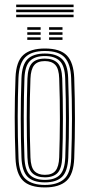

<svg xmlns="http://www.w3.org/2000/svg" viewBox="-20 -821 396 848"><path d="M178.2 6.8Q111 6.8 81 -23.8Q51 -54.2 48.5 -122.5Q45 -216.8 45 -302.1Q45 -387.5 48.5 -478.2Q51.2 -549.8 83.1 -578.2Q115 -606.8 178.2 -606.8Q245.5 -606.8 275.2 -576.1Q305 -545.5 307.8 -477.2Q311 -383 311 -297.5Q311 -212 307.8 -121.8Q305 -50.5 273.1 -21.9Q241.2 6.8 178.2 6.8ZM178.2 -4.2Q233.2 -4.2 262.5 -29.8Q291.8 -55.2 294.5 -121.8Q297.8 -212 297.9 -296Q298 -380 294.2 -476.5Q292 -537.8 266 -566.8Q240 -595.8 178.2 -595.8Q119.2 -595.8 91.6 -568.2Q64 -540.8 61.5 -475.5Q58.5 -394.8 58.2 -307.5Q58 -220.2 61.8 -122Q64.2 -55.5 93.5 -29.9Q122.8 -4.2 178.2 -4.2ZM178.2 -15.5Q125.5 -15.5 101.2 -40.8Q77 -66 74.8 -125Q71.8 -205.5 71.6 -295.8Q71.5 -386 74.8 -475.2Q77 -535.2 101.9 -559.9Q126.8 -584.5 178.2 -584.5Q227.5 -584.5 253.2 -561Q279 -537.5 281 -477.5Q284.2 -386.2 284.5 -300.1Q284.8 -214 281.5 -124.8Q279 -64.5 254.1 -40Q229.2 -15.5 178.2 -15.5ZM178.2 -26.5Q222.5 -26.5 244.2 -48.5Q266 -70.5 268.2 -125Q271 -201 271.2 -290Q271.5 -379 268 -474.5Q266.2 -529.8 244 -551.6Q221.8 -573.5 178.2 -573.5Q133.8 -573.5 111.9 -551.4Q90 -529.2 88 -474.8Q85.2 -398 84.9 -309.2Q84.5 -220.5 88 -125Q90 -69.2 112.6 -47.9Q135.2 -26.5 178.2 -26.5ZM178.2 -37.8Q142 -37.8 122.5 -56.6Q103 -75.5 101.2 -125.2Q95 -299 101.2 -474Q103 -521.8 121.2 -542Q139.5 -562.2 178.2 -562.2Q214.5 -562.2 233.8 -543.2Q253 -524.2 254.8 -474.5Q257.8 -387 257.9 -298.4Q258 -209.8 254.8 -125.8Q253 -77.2 234.5 -57.5Q216 -37.8 178.2 -37.8ZM178.2 -48.8Q210.5 -48.8 225.2 -66.9Q240 -85 241.5 -126.2Q244.2 -205.5 244.6 -291.6Q245 -377.8 241.5 -474Q240.2 -517.5 224.2 -534.4Q208.2 -551.2 178.2 -551.2Q145.5 -551.2 130.8 -532.9Q116 -514.5 114.5 -473.5Q111.2 -386.2 111.2 -303.6Q111.2 -221 114.5 -125.8Q116 -82.2 132 -65.5Q148 -48.8 178.2 -48.8ZM196.8 -689.5V-700.8H256V-689.5ZM100.5 -689.5V-700.8H159.5V-689.5ZM100.5 -667.2V-678.5H159.5V-667.2ZM196.8 -667.2V-678.5H256V-667.2ZM100.5 -645V-656.2H159.5V-645ZM196.8 -645V-656.2H256V-645ZM305 -789.5H51.5V-800.8H305ZM305 -767.2H51.5V-778.5H305ZM305 -745H51.5V-756.2H305Z"/></svg>

Font: Big Shoulders Inline Display
Style: Regular
Weight: 400
Designer: Patric King
Foundry: XO Type Co
Version: Version 1.000